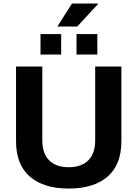

<svg xmlns="http://www.w3.org/2000/svg" viewBox="-20 -1067 788 1099"><path d="M308.1 -915 392.1 -1046.9H540L541 -1043.9L421.9 -915ZM211.9 -754.9V-872.1H330.1V-754.9ZM418 -754.9V-872.1H537.1V-754.9ZM373 12.2Q229.5 12.2 150.6 -56.4Q71.8 -125 71.8 -258.8V-686H222.2V-263.2Q222.2 -189 261.2 -149.4Q300.3 -109.9 373 -109.9Q446.3 -109.9 485.6 -149.4Q524.9 -189 524.9 -263.2V-686H674.8V-258.8Q674.8 -125 596.2 -56.4Q517.6 12.2 373 12.2Z"/></svg>

Font: Archivo
Style: Bold
Weight: 700
Designer: Hector Gatti
Foundry: Omnibus-Type
Version: Version 2.001